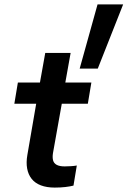

<svg xmlns="http://www.w3.org/2000/svg" viewBox="-20 -844 578 870"><path d="M228 6Q192 6 165.5 -4Q139 -14 123.5 -33.5Q108 -53 103 -80.5Q98 -108 104 -142L144 -374H45L61 -470H161L185 -604H300L276 -470H394L378 -374H260L220 -150Q217 -131 220.5 -117.5Q224 -104 237 -97Q250 -90 273 -90Q286 -90 301.5 -91Q317 -92 328 -94L313 -3Q297 1 275.5 3.5Q254 6 228 6ZM341 -533 422 -824H538L423 -533Z"/></svg>

Font: Gantari SemiBold
Style: Italic
Weight: 600
Italic angle: -10°
Designer: Anugrah Pasau
Foundry: Lafontype
Version: Version 1.000